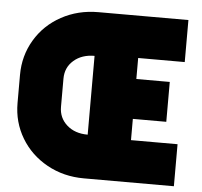

<svg xmlns="http://www.w3.org/2000/svg" viewBox="-51 -749 841 801"><g transform="rotate(5 370.0 -348.0)"><path d="M511 -520V-432H651V-265H511V-176H706V0H329Q244 0 174.5 -38.5Q105 -77 65.5 -143Q26 -209 26 -289V-407Q26 -487 65.5 -553.5Q105 -620 174.5 -658Q244 -696 329 -696H706V-520ZM329 -513Q276 -513 242 -483.5Q208 -454 208 -407V-289Q208 -243 241.5 -213Q275 -183 329 -183Z"/></g></svg>

Font: M Major Mono Display
Style: Regular
Weight: 400
Designer: Emre Parlak
Foundry: Emre Parlak
Version: Version 2.000; ttfautohint (v1.8) -l 8 -r 50 -G 200 -x 14 -D